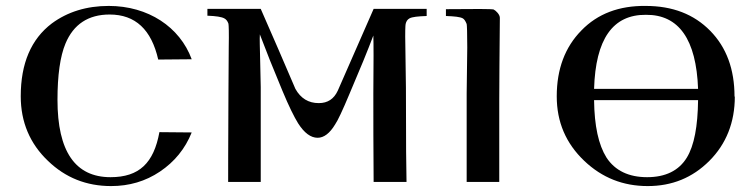

<svg xmlns="http://www.w3.org/2000/svg" viewBox="-20 -614 2547 648"><path d="M518 -168C499 -64 450 -16 353 -16C234 -16 174 -103 174 -277C174 -360 183 -424 201 -467C228 -532 278 -565 350 -565C437 -565 491 -514 514 -413L627 -414C587 -523 480 -594 347 -594C272 -594 208 -574 155 -535C85 -482 50 -400 50 -289C50 -202 81 -129 142 -71C201 -14 272 14 355 14C416 14 471 -2 520 -35C569 -68 605 -112 627 -167Z M1420 -560C1420 -576 1420 -584 1420 -584H1241L1120 -308C1107 -280 1086 -266 1056 -266C1021 -266 995 -282 977 -314C939 -403 900 -493 860 -584H680V-561C709 -560 728 -557 737 -552C743 -549 748 -543 751 -534C752 -529 753 -503 752 -455C751 -352 751 -300 751 -300C750 -117 750 -17 750 0H860V-320C860 -335 859 -366 858 -413C857 -454 856 -483 857 -498C877 -445 902 -382 933 -308C955 -255 973 -219 986 -198C1007 -165 1029 -149 1052 -149C1073 -149 1093 -164 1111 -194C1120 -207 1136 -241 1159 -296C1195 -380 1222 -446 1240 -494C1241 -468 1241 -403 1240 -298C1240 -213 1240 -113 1241 0H1352C1351 -31 1350 -137 1350 -318C1350 -333 1349 -381 1348 -462C1347 -505 1348 -529 1349 -533C1351 -542 1355 -548 1362 -552C1371 -557 1391 -559 1420 -560Z M1667 -554C1667 -565 1654 -578 1646 -582C1638 -584 1584 -584 1485 -583C1485 -568 1485 -560 1485 -560C1514 -559 1533 -557 1542 -552C1547 -549 1551 -543 1555 -533C1556 -529 1557 -503 1557 -454C1556 -369 1555 -317 1555 -299V0H1665V-276C1665 -341 1666 -434 1667 -554Z M2459 -288C2459 -380 2432 -454 2377 -510C2322 -566 2250 -594 2159 -594C2070 -595 1997 -568 1942 -511C1887 -455 1859 -381 1859 -289C1859 -202 1890 -130 1952 -71C2012 -14 2083 14 2166 14C2248 14 2317 -14 2374 -71C2431 -128 2460 -201 2460 -288ZM1985 -314C1990 -482 2048 -565 2160 -564C2271 -565 2330 -481 2336 -314ZM2336 -276C2335 -188 2323 -123 2298 -82C2271 -38 2226 -16 2164 -16C2102 -16 2056 -38 2027 -82C2000 -125 1986 -189 1985 -276Z"/></svg>

Font: GFS Nicefore
Style: Regular
Weight: 400
Designer: George Matthiopoulos
Foundry: George Matthiopoulos
Version: Version 1.0